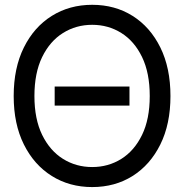

<svg xmlns="http://www.w3.org/2000/svg" viewBox="-20 -757 755 787"><path d="M510.7 -402.3V-324.2H204.1V-402.3ZM357.9 9.8Q265.1 9.8 192.4 -35.6Q119.6 -81.1 77.9 -164.8Q36.1 -248.5 36.1 -363.3Q36.1 -478.5 77.9 -562.5Q119.6 -646.5 192.4 -691.9Q265.1 -737.3 357.9 -737.3Q451.2 -737.3 523.4 -691.9Q595.7 -646.5 637.2 -562.5Q678.7 -478.5 678.7 -363.3Q678.7 -248.5 637.2 -164.8Q595.7 -81.1 523.4 -35.6Q451.2 9.8 357.9 9.8ZM357.9 -72.3Q423.8 -72.3 477.3 -105.7Q530.8 -139.2 562.3 -204.1Q593.8 -269 593.8 -363.3Q593.8 -458 562.3 -523.2Q530.8 -588.4 477.3 -621.8Q423.8 -655.3 357.9 -655.3Q292 -655.3 238.3 -621.8Q184.6 -588.4 152.8 -523.2Q121.1 -458 121.1 -363.3Q121.1 -269 152.8 -204.1Q184.6 -139.2 238.3 -105.7Q292 -72.3 357.9 -72.3Z"/></svg>

Font: Inter Tight
Style: Regular
Weight: 400
Designer: Rasmus Andersson
Foundry: rsms
Version: Version 3.002